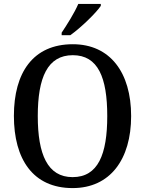

<svg xmlns="http://www.w3.org/2000/svg" viewBox="-20 -951 742 981"><path d="M295 -784V-771H339C393 -809 472 -886 495 -921V-931H380C361 -886 323 -826 295 -784ZM351 10C543 10 650 -137 650 -358C650 -580 543 -725 352 -725C149 -725 51 -580 51 -359C51 -137 149 10 351 10ZM351 -46C223 -46 173 -162 173 -358C173 -555 223 -669 352 -669C481 -669 528 -555 528 -358C528 -162 481 -46 351 -46Z"/></svg>

Font: Noto Serif Ethiopic SemiCondensed Medium
Style: Regular
Weight: 500
Width: 4
Designer: Monotype Design Team
Foundry: Monotype Imaging Inc.
Version: Version 2.102